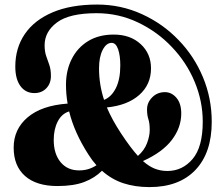

<svg xmlns="http://www.w3.org/2000/svg" viewBox="-20 -784 953 822"><path d="M620 17Q558.5 17 508.2 0.5Q458 -16 416.5 -53Q386.5 -22.5 341 -5Q295.5 12.5 226 12.5Q136 12.5 87.2 -30.5Q38.5 -73.5 38.5 -152Q38.5 -231 98.5 -281.8Q158.5 -332.5 269.5 -340.5Q262.5 -380 262.5 -421.5Q262.5 -482.5 287 -531.2Q311.5 -580 357.2 -608Q403 -636 467 -636Q538 -636 582.2 -595.2Q626.5 -554.5 626.5 -491.5Q626.5 -422 576.2 -377.5Q526 -333 437.5 -324Q459.5 -272 497.5 -214Q539 -151 570.5 -116.5Q598 -140.5 609.5 -171.2Q621 -202 621 -227Q621 -257 615.2 -274Q609.5 -291 609.5 -315.5Q609.5 -345 631.5 -367.2Q653.5 -389.5 686 -389.5Q714.5 -389.5 735.2 -365.5Q756 -341.5 756 -298Q756 -238 715.8 -185Q675.5 -132 592 -94.5Q618 -71.5 643 -61.8Q668 -52 696.5 -52Q761 -52 804.5 -103.2Q848 -154.5 848 -263Q848 -351 813.2 -434.2Q778.5 -517.5 715 -583.5Q653.5 -648.5 570.5 -688Q487.5 -727.5 393.5 -727.5Q277 -727.5 224 -688Q171 -648.5 171 -590.5Q171 -563 177.8 -544Q184.5 -525 191.2 -505.8Q198 -486.5 198 -458.5Q198 -426.5 178.2 -406Q158.5 -385.5 127.5 -385.5Q89.5 -385.5 67.5 -415.5Q45.5 -445.5 45.5 -499Q45.5 -578.5 86.2 -638.2Q127 -698 205.2 -731.2Q283.5 -764.5 396 -764.5Q497.5 -764.5 587.5 -723.5Q677.5 -682.5 744.5 -612.5Q811.5 -543.5 849 -453.2Q886.5 -363 886.5 -262.5Q886.5 -129.5 816.5 -56.2Q746.5 17 620 17ZM404 -491.5Q404 -421.5 425.5 -356.5Q456.5 -368.5 475.8 -406.2Q495 -444 495 -504Q495 -546.5 485.5 -573.5Q476 -600.5 458 -600.5Q435 -600.5 419.5 -570.2Q404 -540 404 -491.5ZM210 -185Q210 -125.5 239.2 -90Q268.5 -54.5 318.5 -54.5Q340.5 -54.5 358.8 -60.2Q377 -66 393 -76.5Q374.5 -97 358.5 -122.5Q298 -216.5 276 -307Q244.5 -297.5 227.2 -264Q210 -230.5 210 -185Z"/></svg>

Font: Fraunces 144pt S050
Style: Bold
Weight: 700
Version: Version 1.000; ttfautohint (v1.8.3)